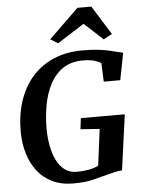

<svg xmlns="http://www.w3.org/2000/svg" viewBox="-64 -1049 819 1107"><g transform="rotate(-5 345.5 -495.5)"><path d="M315.8 8Q244.3 8 192.2 -18Q140.1 -44.1 106.6 -88.5Q73.1 -133 56.5 -189.2Q39.8 -245.5 38.8 -306Q37.1 -406.8 63.5 -488.8Q90 -570.8 141.3 -629.7Q192.7 -688.5 266.3 -720.1Q340 -751.7 433.5 -751.7Q491.1 -751.7 529.5 -746.8Q567.9 -741.8 594.1 -735.4Q620.3 -729 640.3 -724Q647 -722.5 653.5 -721Q660 -719.5 666.7 -718L636.3 -561.5H540.6L536.5 -669.2Q524.2 -676.8 509.4 -682.3Q494.6 -687.8 475.7 -690.9Q456.8 -693.9 432.3 -693.9Q363.8 -693.9 316.9 -662.8Q270 -631.6 241.7 -578.2Q213.5 -524.8 201 -457.9Q188.5 -391.1 188.6 -319.3Q188.9 -267.1 197.8 -219.8Q206.7 -172.6 225.1 -135.9Q243.5 -99.2 272 -78.2Q300.4 -57.2 340 -57.2Q376.6 -57.2 409.8 -63.1Q443.1 -68.9 466.4 -82L493.5 -292L383 -299.8L390.8 -363.4H645.1L601.1 -42.4Q586.1 -42.4 562.7 -37.4Q539.3 -32.4 517.8 -26.4Q477.1 -15.4 430.1 -3.7Q383.1 8 315.8 8ZM254.5 -831.4 426.5 -998.7H507L611.6 -831.1L562 -804.3Q535.1 -829 508 -854.1Q481 -879.2 453.5 -903.8Q414.6 -879.2 375.9 -854.4Q337.1 -829.5 298.2 -804.9Z"/></g></svg>

Font: Merriweather 7pt Light
Style: Italic
Weight: 300
Italic angle: -7.8°
Designer: Eben Sorkin
Foundry: Eben Sorkin
Version: Version 2.200;gftools[0.9.31]